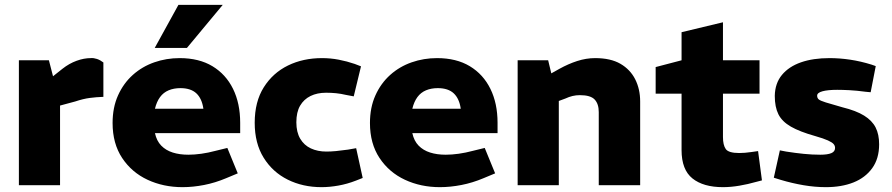

<svg xmlns="http://www.w3.org/2000/svg" viewBox="-20 -765 3685 793"><path d="M58 0V-516H182L199 -450L238 -481Q266 -503 296.5 -514Q327 -525 355 -525Q367 -526 380.5 -521.5Q394 -517 407 -507V-365Q378 -364 351 -360.5Q324 -357 291 -346L228 -329V0Z M734 8Q655 8 589.5 -22.5Q524 -53 484.5 -112.5Q445 -172 445 -257Q445 -321 467.5 -371Q490 -421 528.5 -455.5Q567 -490 617 -507.5Q667 -525 722 -525Q802 -525 857.5 -491.5Q913 -458 942.5 -398Q972 -338 972 -258V-215H620Q627 -183 646 -163.5Q665 -144 693.5 -135Q722 -126 758 -126Q783 -126 811.5 -130Q840 -134 870 -142L919 -154L962 -49L914 -29Q869 -10 823 -1Q777 8 734 8ZM620 -316H820Q814 -358 791 -379.5Q768 -401 725 -401Q698 -401 676.5 -392Q655 -383 641 -364Q627 -345 620 -316ZM619 -567 717 -745H900L752 -567Z M1308 8Q1231 8 1168.5 -23Q1106 -54 1069 -113.5Q1032 -173 1032 -258Q1032 -345 1069.5 -404.5Q1107 -464 1169.5 -494.5Q1232 -525 1310 -525Q1345 -525 1379 -518.5Q1413 -512 1445 -501L1471 -491L1441 -367L1409 -373Q1388 -378 1368 -380Q1348 -382 1327 -382Q1290 -382 1262.5 -368.5Q1235 -355 1219.5 -328.5Q1204 -302 1204 -260Q1204 -219 1220 -192Q1236 -165 1264 -152Q1292 -139 1328 -139Q1346 -139 1367.5 -141Q1389 -143 1417 -147L1451 -153L1478 -30L1450 -19Q1414 -5 1377.5 1.5Q1341 8 1308 8Z M1797 8Q1718 8 1652.5 -22.5Q1587 -53 1547.5 -112.5Q1508 -172 1508 -257Q1508 -321 1530.5 -371Q1553 -421 1591.5 -455.5Q1630 -490 1680 -507.5Q1730 -525 1785 -525Q1865 -525 1920.5 -491.5Q1976 -458 2005.5 -398Q2035 -338 2035 -258V-215H1683Q1690 -183 1709 -163.5Q1728 -144 1756.5 -135Q1785 -126 1821 -126Q1846 -126 1874.5 -130Q1903 -134 1933 -142L1982 -154L2025 -49L1977 -29Q1932 -10 1886 -1Q1840 8 1797 8ZM1683 -316H1883Q1877 -358 1854 -379.5Q1831 -401 1788 -401Q1761 -401 1739.5 -392Q1718 -383 1704 -364Q1690 -345 1683 -316Z M2118 0V-516H2244L2257 -462L2291 -481Q2327 -501 2364 -513Q2401 -525 2438 -525Q2502 -525 2542.5 -501.5Q2583 -478 2603.5 -437.5Q2624 -397 2624 -346V0H2453V-302Q2453 -336 2436 -354Q2419 -372 2375 -372Q2359 -372 2344.5 -368.5Q2330 -365 2315 -358L2288 -348V0Z M2966 8Q2885 8 2840 -28Q2795 -64 2795 -145V-378H2688V-488L2795 -516V-632L2966 -673V-516H3117V-378H2966V-199Q2966 -166 2977.5 -149.5Q2989 -133 3033 -133Q3045 -133 3057 -134Q3069 -135 3083 -137L3111 -141L3127 -20L3104 -14Q3069 -4 3033.5 2Q2998 8 2966 8Z M3391 8Q3346 8 3299 0Q3252 -8 3205 -22L3176 -31L3201 -144L3227 -139Q3265 -133 3300 -129.5Q3335 -126 3368 -126Q3398 -126 3413.5 -132.5Q3429 -139 3429 -154Q3429 -163 3423 -170Q3417 -177 3399.5 -185Q3382 -193 3347 -203Q3283 -221 3246.5 -242Q3210 -263 3195 -293Q3180 -323 3180 -369Q3181 -421 3209.5 -455.5Q3238 -490 3288 -507.5Q3338 -525 3406 -525Q3448 -525 3491.5 -518.5Q3535 -512 3580 -498L3597 -492L3576 -384L3555 -386Q3518 -391 3488.5 -392.5Q3459 -394 3438 -394Q3399 -394 3377 -388Q3355 -382 3355 -370Q3355 -360 3361.5 -354.5Q3368 -349 3390.5 -342Q3413 -335 3459 -322Q3516 -308 3549 -287.5Q3582 -267 3596.5 -238.5Q3611 -210 3611 -169Q3611 -110 3582.5 -70.5Q3554 -31 3505 -11.5Q3456 8 3391 8Z"/></svg>

Font: REM Medium
Style: Bold
Weight: 700
Version: Version 1.005;gftools[0.9.28]